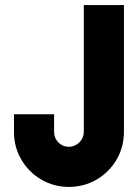

<svg xmlns="http://www.w3.org/2000/svg" viewBox="-20 -726 544 756"><path d="M35 -207V-276H193V-207Q193 -182 210 -165Q227 -148 251 -148Q275 -148 292.5 -165.5Q310 -183 310 -207V-706H468V-207Q468 -147 439 -97.5Q410 -48 360.5 -19Q311 10 251 10Q192 10 142.5 -19Q93 -48 64 -97.5Q35 -147 35 -207Z"/></svg>

Font: Lineal Heavy
Style: Regular
Weight: 900
Designer: Created by Frank Adebiaye with contributions from Anton Moglia & Ariel Martín Pérez
Created by Frank ADEBIAYE with FontF
Foundry: Velvetyne Type Foundry
Version: Version 2.000